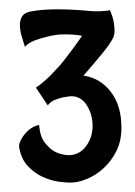

<svg xmlns="http://www.w3.org/2000/svg" viewBox="-20 -640 289 410"><path d="M158.2 -478.5Q193.4 -473.6 216.3 -444.3Q239.3 -415 239.3 -367.2Q239.3 -338.9 228.5 -317.4Q217.8 -295.9 201.2 -280.8Q184.6 -265.6 165.5 -257.8Q146.5 -250 129.9 -250Q119.1 -250 103 -252.4Q86.9 -254.9 70.3 -262.7Q53.7 -270.5 40 -284.7Q26.4 -298.8 21.5 -322.3Q19.5 -329.1 22.9 -337.4Q26.4 -345.7 32.7 -353.5Q39.1 -361.3 47.4 -366.7Q55.7 -372.1 63.5 -373Q65.4 -348.6 75.7 -335.4Q85.9 -322.3 96.7 -316.4Q109.4 -309.6 126 -308.6Q149.4 -308.6 163.6 -327.6Q177.7 -346.7 177.7 -371.1Q177.7 -395.5 165.5 -415Q153.3 -434.6 131.8 -434.6Q122.1 -433.6 112.3 -431.6Q104.5 -429.7 96.2 -426.3Q87.9 -422.9 82 -415L56.6 -453.1Q66.4 -459 77.1 -468.8Q87.9 -478.5 96.7 -488.3Q107.4 -499 117.2 -511.7Q143.6 -545.9 155.3 -563.5Q136.7 -567.4 109.4 -566.4Q94.7 -565.4 80.1 -561.5Q67.4 -558.6 54.2 -553.7Q41 -548.8 33.2 -540Q29.3 -551.8 25.9 -564Q22.5 -576.2 22.5 -586.4Q22.5 -596.7 26.9 -604.5Q31.2 -612.3 43.9 -615.2Q69.3 -620.1 101.1 -620.1Q132.8 -620.1 164.1 -617.2Q183.6 -615.2 197.8 -616.2Q211.9 -617.2 214.8 -618.2Q220.7 -604.5 222.7 -593.8Q224.6 -583 224.6 -575.2Q224.6 -566.4 221.7 -559.6Q219.7 -554.7 212.9 -544.9Q206.1 -535.2 196.8 -523.9Q187.5 -512.7 177.2 -500.5Q167 -488.3 158.2 -478.5Z"/></svg>

Font: Rancho
Style: Regular
Weight: 400
Designer: Font Diner, Inc
Foundry: Font Diner, Inc
Version: Version 1.001